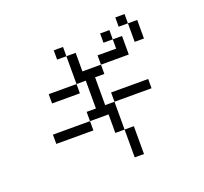

<svg xmlns="http://www.w3.org/2000/svg" viewBox="-145 -982 1290 1216"><g transform="rotate(-20 500.0 -374.5)"><path d="M812.5 -750H750V-812.5H812.5ZM125 -250H375V-187.5H125ZM187.5 -500H375V-437.5H187.5ZM312.5 -750H375V-687.5H312.5ZM375 -312.5H437.5V-500H375V-687.5H437.5V-562.5H562.5V-500H500V-312.5H562.5V-125H500V-250H375ZM562.5 -125H625V62.5H562.5ZM562.5 -375H812.5V-312.5H562.5ZM562.5 -625H687.5V-687.5H750V-562.5H562.5ZM625 -750H687.5V-687.5H625ZM812.5 -750H875V-625H812.5Z"/></g></svg>

Font: 寒蝉点阵体 16px
Style: Regular
Weight: 400
Designer: Designed by Warren2060
Foundry: ChillType
Version: Version 1.000